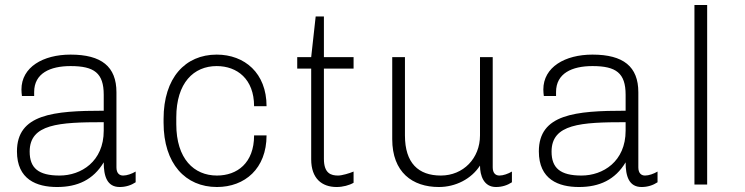

<svg xmlns="http://www.w3.org/2000/svg" viewBox="-20 -740 2986 770"><path d="M447 -69V-370C447 -473 387 -521 263 -521C153 -521 66 -471 66 -381C66 -372 67 -363 68 -355H117V-371C117 -446 181 -475 263 -475C358 -475 396 -447 396 -360V-296C194 -296 48 -282 48 -133C48 -20 127 10 209 10C291 10 354 -19 396 -89C396 -34 409 10 460 10C484 10 506 3 524 -9V-52C509 -43 489 -36 474 -36C459 -36 447 -45 447 -69ZM396 -250V-216C396 -92 305 -36 219 -36C134 -36 99 -66 99 -132C99 -243 216 -250 396 -250Z M1049 -197H999C999 -86 931 -36 850 -36C758 -36 687 -103 687 -242V-269C687 -408 757 -475 849 -475C931 -475 999 -423 999 -314H1049C1049 -447 961 -521 849 -521C723 -521 636 -428 636 -263V-248C636 -83 724 10 850 10C962 10 1049 -64 1049 -197Z M1398 -7V-52C1382 -45 1351 -36 1336 -36C1308 -36 1279 -44 1279 -103V-465H1398V-511H1279V-674H1246L1228 -511H1172V-465H1228V-101C1228 -24 1271 10 1330 10C1355 10 1381 3 1398 -7Z M1905 -76C1905 -36 1920 10 1969 10C1993 10 2015 3 2033 -9V-52C2018 -43 1998 -36 1983 -36C1968 -36 1956 -45 1956 -69V-511H1905V-197C1905 -105 1838 -36 1748 -36C1658 -36 1604 -86 1604 -197V-511H1553V-182C1553 -49 1634 10 1740 10C1807 10 1870 -22 1905 -76Z M2540 -69V-370C2540 -473 2480 -521 2356 -521C2246 -521 2159 -471 2159 -381C2159 -372 2160 -363 2161 -355H2210V-371C2210 -446 2274 -475 2356 -475C2451 -475 2489 -447 2489 -360V-296C2287 -296 2141 -282 2141 -133C2141 -20 2220 10 2302 10C2384 10 2447 -19 2489 -89C2489 -34 2502 10 2553 10C2577 10 2599 3 2617 -9V-52C2602 -43 2582 -36 2567 -36C2552 -36 2540 -45 2540 -69ZM2489 -250V-216C2489 -92 2398 -36 2312 -36C2227 -36 2192 -66 2192 -132C2192 -243 2309 -250 2489 -250Z M2765 0H2816V-720H2765V0Z"/></svg>

Font: ChivoLight
Style: Regular
Weight: 300
Designer: Hector Gatti
Foundry: Omnibus-Type
Version: Version 1.004;PS 001.004;hotconv 1.0.88;makeotf.lib2.5.64775